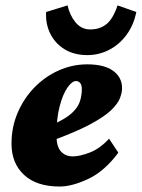

<svg xmlns="http://www.w3.org/2000/svg" viewBox="-20 -681 523 709"><path d="M200.2 7.8Q115.2 7.8 68.8 -35.2Q22.5 -78.1 22.5 -150.4Q22.5 -211.9 45.4 -265.1Q68.4 -318.4 107.4 -358.4Q146.5 -398.4 196.8 -420.9Q247.1 -443.4 301.8 -443.4Q365.2 -443.4 397.9 -419.4Q430.7 -395.5 430.7 -355.5Q430.7 -338.9 422.9 -318.4Q415 -297.9 390.1 -273.9Q365.2 -250 313.5 -222.2Q261.7 -194.3 173.8 -162.1V-220.7Q222.7 -242.2 245.6 -263.7Q268.6 -285.2 275.4 -307.6Q282.2 -330.1 282.2 -351.6Q282.2 -367.2 275.9 -374.5Q269.5 -381.8 260.7 -381.8Q246.1 -381.8 229 -357.4Q211.9 -333 200.2 -288.1Q188.5 -243.2 188.5 -181.6Q188.5 -139.6 205.1 -121.6Q221.7 -103.5 249 -103.5Q274.4 -103.5 311.5 -117.7Q348.6 -131.8 382.8 -168.9L417 -117.2Q366.2 -48.8 306.2 -20.5Q246.1 7.8 200.2 7.8ZM414.1 -661.1 483.4 -636.7Q473.6 -587.9 446.8 -551.8Q419.9 -515.6 382.3 -496.6Q344.7 -477.5 302.7 -477.5Q252.9 -477.5 217.8 -499.5Q182.6 -521.5 165 -558.1Q147.5 -594.7 150.4 -636.7L229.5 -661.1Q237.3 -625 258.8 -598.6Q280.3 -572.3 313.5 -572.3Q348.6 -572.3 373 -591.8Q397.5 -611.3 414.1 -661.1Z"/></svg>

Font: Crimson Pro Black
Style: Italic
Weight: 900
Italic angle: -12°
Designer: Jacques Le Bailly
Foundry: Baron von Fonthausen
Version: Version 1.003